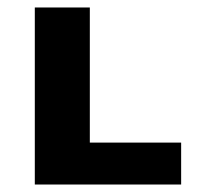

<svg xmlns="http://www.w3.org/2000/svg" viewBox="-20 -493 534 513"><path d="M73 0V-473H220V0ZM120 0V-112H464V0Z"/></svg>

Font: Ysabeau SC ExtraBold
Style: Regular
Weight: 800
Designer: Christian Thalmann (Catharsis Fonts)
Version: Version 2.001;gftools[0.9.30]; featfreeze: smcp